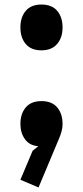

<svg xmlns="http://www.w3.org/2000/svg" viewBox="-20 -637 366 847"><path d="M256 -516Q256 -471 232 -443Q208 -415 163 -415Q117 -415 93.5 -443Q70 -471 70 -516Q70 -561 93.5 -589Q117 -617 163 -617Q209 -617 232.5 -589Q256 -561 256 -516ZM256 -90Q256 -73 251.5 -57Q247 -41 241 -27L150 190L70 156L124 28L149 8Q110 5 90 -23Q70 -51 70 -90Q70 -135 93.5 -163Q117 -191 163 -191Q209 -191 232.5 -163Q256 -135 256 -90Z"/></svg>

Font: TypoPRO Sinkin Sans
Style: 700 Bold
Weight: 700
Designer: Keith Bates
Foundry: K-Type
Version: Sinkin Sans (version 1.0)  by Keith Bates   •   © 2014   www